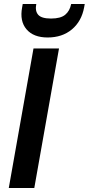

<svg xmlns="http://www.w3.org/2000/svg" viewBox="-20 -943 445 963"><path d="M24 0 148 -700H276L152 0ZM219 -755Q148 -755 113 -796Q78 -837 91 -906L94 -923H162Q155 -888 171.5 -869Q188 -850 236 -850Q284 -850 307 -869Q330 -888 337 -923H405L402 -906Q389 -836 340.5 -795.5Q292 -755 219 -755Z"/></svg>

Font: DeepMind Sans
Style: Bold Italic
Weight: 700
Italic angle: -10°
Designer: Jonny Pinhorn / Modifications: Colophon Foundry
Foundry: Colophon Foundry
Version: Version 1.002; ttfautohint (v1.8.2)